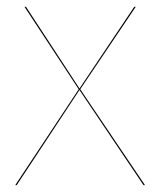

<svg xmlns="http://www.w3.org/2000/svg" viewBox="-20 -537 465 557"><path d="M212.8 -278.1 373.8 -517.2H369.4L210.6 -280.3L55.5 -517.2H51.1L208.3 -278L24.3 0H28.6L210.5 -275.8L396.2 0H400.6Z"/></svg>

Font: Fira Sans Four
Style: Regular
Weight: 100
Designer: Carrois Corporate & Edenspiekermann AG
Foundry: Carrois Corporate GbR & Edenspiekermann AG
Version: Version 4.203;PS 004.203;hotconv 1.0.88;makeotf.lib2.5.64775